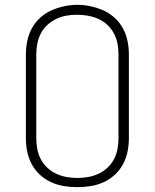

<svg xmlns="http://www.w3.org/2000/svg" viewBox="-20 -766 640 794"><path d="M300 8Q272 8 244.5 3.5Q217 -1 191.5 -12.5Q166 -24 145 -43.5Q124 -63 111 -87.5Q98 -112 92.5 -139.5Q87 -167 87 -195V-540Q87 -568 92.5 -595.5Q98 -623 111 -647.5Q124 -672 145 -691.5Q166 -711 191.5 -722.5Q217 -734 244.5 -740Q272 -746 300 -746Q328 -746 355.5 -740Q383 -734 408.5 -722.5Q434 -711 455 -691.5Q476 -672 489 -647.5Q502 -623 507.5 -595.5Q513 -568 513 -540V-195Q513 -167 507.5 -139.5Q502 -112 489 -87.5Q476 -63 455 -43.5Q434 -24 408.5 -12.5Q383 -1 355.5 3.5Q328 8 300 8ZM300 -30Q322 -30 344.5 -34Q367 -38 387.5 -47.5Q408 -57 424.5 -72.5Q441 -88 451.5 -108Q462 -128 466 -150.5Q470 -173 470 -195V-540Q470 -563 466 -585Q462 -607 451.5 -627Q441 -647 424 -663Q407 -679 386.5 -688Q366 -697 343 -701Q320 -705 298 -705Q275 -705 253 -701Q231 -697 211 -687Q191 -677 174.5 -661.5Q158 -646 148 -626Q138 -606 134 -584Q130 -562 130 -540V-195Q130 -173 134 -150.5Q138 -128 148.5 -108Q159 -88 175.5 -72.5Q192 -57 212.5 -47.5Q233 -38 255.5 -34Q278 -30 300 -30Z"/></svg>

Font: Zed Sans Extralight Extended
Style: Regular
Weight: 200
Width: 7
Designer: Belleve Invis
Foundry: Belleve Invis
Version: Version 1.0.0; ttfautohint (v1.8.4)